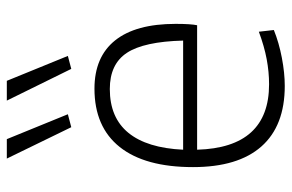

<svg xmlns="http://www.w3.org/2000/svg" viewBox="-166 -680 855 563"><g transform="rotate(-90 261.5 -398.5)"><path d="M170 -617 78 -806H135L208 -627ZM341 -617 248 -806H306L379 -627ZM291 9Q174 9 113.5 -59.5Q53 -128 53 -260Q53 -401 112 -475Q171 -549 283 -549Q376 -549 424.5 -488.5Q473 -428 473 -311Q473 -267 469 -248H104Q110 -37 296 -37Q332 -37 369.5 -44Q407 -51 450 -67L455 -23Q418 -8 373.5 0.5Q329 9 291 9ZM282 -504Q198 -504 153.5 -449.5Q109 -395 104 -289H424Q421 -404 388 -454Q355 -504 282 -504Z"/></g></svg>

Font: Encode Sans Normal
Style: ExtraLight
Weight: 200
Designer: Pablo Impallari, Andres Torresi
Foundry: Pablo Impallari, Andres Torresi
Version: Version 1.000; ttfautohint (v1.00) -l 8 -r 50 -G 200 -x 14 -